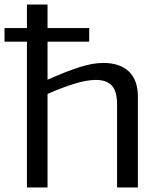

<svg xmlns="http://www.w3.org/2000/svg" viewBox="-39 -828 705 848"><path d="M-19 -704H80V-808H171V-704H355V-644H171V-476Q214 -495 249.5 -509Q285 -523 314 -532Q343 -541 368.5 -545.5Q394 -550 418 -550Q490 -550 530 -512.5Q570 -475 570 -400V0H478V-367Q478 -425 455 -450Q432 -475 384 -475Q344 -475 289 -458Q234 -441 171 -413V0H80V-644H-19Z"/></svg>

Font: Encode Sans Wide
Style: Regular
Weight: 400
Designer: Pablo Impallari, Andres Torresi
Foundry: Pablo Impallari, Andres Torresi
Version: Version 1.000; ttfautohint (v1.00) -l 8 -r 50 -G 200 -x 14 -